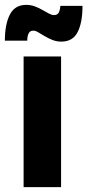

<svg xmlns="http://www.w3.org/2000/svg" viewBox="-23 -769 359 789"><path d="M74 -537H228V0H74ZM316 -745Q316 -676 296 -637Q276 -598 229 -598Q209 -598 192 -605Q175 -612 160.5 -620.5Q146 -629 134.5 -636Q123 -643 114 -643Q100 -643 94.5 -631.5Q89 -620 89 -602H-3Q-3 -669 17.5 -709Q38 -749 85 -749Q104 -749 121 -742.5Q138 -736 152.5 -727.5Q167 -719 178.5 -713Q190 -707 199 -707Q213 -707 218.5 -717.5Q224 -728 225 -745Z"/></svg>

Font: Alexandria SemiBold
Style: Regular
Weight: 600
Designer: Mohamed Gaber
Foundry: Kief Type Foundry
Version: Version 5.100